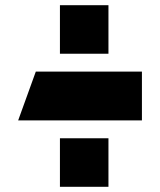

<svg xmlns="http://www.w3.org/2000/svg" viewBox="-20 -720 617 740"><path d="M118 -444H527V-256H50ZM398 -700V-513H211V-700ZM398 -187V0H211V-187Z"/></svg>

Font: Clickuper
Style: Bold
Weight: 700
Designer: Denis Ignatov
Foundry: Denis Ignatov
Version: Version 1.10 April 16, 2021